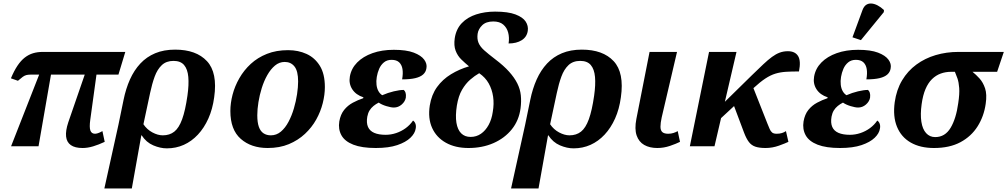

<svg xmlns="http://www.w3.org/2000/svg" viewBox="-20 -831 5724 1091"><path d="M82 -372 42 -386Q60 -429 79.5 -458Q99 -487 121 -504Q143 -521 168 -528.5Q193 -536 223 -536H692L653 -407H154Q140 -407 130 -404.5Q120 -402 109.5 -394.5Q99 -387 82 -372ZM449 10Q406 10 382.5 -6.5Q359 -23 355.5 -55.5Q352 -88 368 -136L476 -449H534L493 -151Q487 -108 493.5 -89.5Q500 -71 520 -71Q526 -71 536 -74Q546 -77 562 -86L575 -25Q541 -9 509.5 0.5Q478 10 449 10ZM43 0 219 -449H277L199 0Z M682 -263Q695 -327 718.5 -379.5Q742 -432 777.5 -470Q813 -508 862 -528.5Q911 -549 975 -549Q1095 -549 1156 -483.5Q1217 -418 1197 -278Q1188 -211 1164 -157.5Q1140 -104 1104.5 -66Q1069 -28 1024.5 -8Q980 12 928 12Q891 12 851 -5Q811 -22 785 -62H783L729 240H573L653 -122ZM905 -62Q944 -62 970.5 -83Q997 -104 1015 -153.5Q1033 -203 1045 -287Q1054 -350 1050 -394Q1046 -438 1026 -461.5Q1006 -485 966 -485Q925 -485 899.5 -461Q874 -437 859 -396Q844 -355 833 -303L795 -125Q815 -95 846 -78.5Q877 -62 905 -62Z M1501 10Q1407 10 1348 -42Q1289 -94 1289 -200Q1289 -245 1301.5 -293Q1314 -341 1340 -386.5Q1366 -432 1405 -468Q1444 -504 1497 -525Q1550 -546 1617 -546Q1675 -546 1722 -524.5Q1769 -503 1797.5 -457Q1826 -411 1826 -336Q1826 -293 1814 -245Q1802 -197 1777 -152Q1752 -107 1713 -70.5Q1674 -34 1621.5 -12Q1569 10 1501 10ZM1519 -62Q1551 -62 1576 -83Q1601 -104 1619.5 -139Q1638 -174 1650 -215Q1662 -256 1668 -296Q1674 -336 1674 -368Q1674 -427 1653.5 -453Q1633 -479 1598 -479Q1567 -479 1542.5 -458.5Q1518 -438 1499 -404.5Q1480 -371 1467.5 -331Q1455 -291 1448.5 -250.5Q1442 -210 1442 -176Q1442 -135 1451 -110Q1460 -85 1477.5 -73.5Q1495 -62 1519 -62Z M2115 10Q2036 10 1987.5 -9Q1939 -28 1920 -62.5Q1901 -97 1908 -141Q1915 -181 1935.5 -206.5Q1956 -232 1985 -247.5Q2014 -263 2044 -273L2045 -278Q2002 -292 1981.5 -324Q1961 -356 1968 -396Q1976 -442 2009.5 -476Q2043 -510 2096.5 -529Q2150 -548 2218 -548Q2289 -548 2331 -532Q2373 -516 2390.5 -492Q2408 -468 2403 -443Q2400 -422 2384.5 -408Q2369 -394 2340 -387Q2311 -380 2265 -380Q2271 -414 2267 -438.5Q2263 -463 2248 -477Q2233 -491 2205 -491Q2179 -491 2161.5 -476.5Q2144 -462 2134.5 -440Q2125 -418 2121 -394Q2117 -370 2119.5 -349Q2122 -328 2130.5 -313Q2139 -298 2152 -290Q2184 -304 2217.5 -312Q2251 -320 2274 -320Q2281 -315 2284.5 -304Q2288 -293 2286 -276Q2282 -254 2262.5 -237Q2243 -220 2218 -220Q2202 -220 2175.5 -228Q2149 -236 2132 -248Q2116 -240 2102.5 -229Q2089 -218 2080 -203.5Q2071 -189 2067 -168Q2061 -133 2071 -110Q2081 -87 2106.5 -76Q2132 -65 2171 -65Q2202 -65 2231.5 -75Q2261 -85 2285.5 -103Q2310 -121 2327 -146Q2337 -139 2341 -127Q2345 -115 2342 -100Q2338 -73 2312 -48Q2286 -23 2237.5 -6.5Q2189 10 2115 10Z M2642 10Q2567 10 2513.5 -20Q2460 -50 2435.5 -104Q2411 -158 2422 -231Q2432 -293 2463.5 -336.5Q2495 -380 2542.5 -409Q2590 -438 2645 -454Q2622 -473 2601 -493.5Q2580 -514 2569 -543Q2558 -572 2564 -614Q2572 -666 2604 -699.5Q2636 -733 2685.5 -749Q2735 -765 2793 -765Q2867 -765 2909 -749Q2951 -733 2967 -708.5Q2983 -684 2979 -656Q2974 -621 2944.5 -602.5Q2915 -584 2870 -584Q2875 -618 2867.5 -646Q2860 -674 2839.5 -691.5Q2819 -709 2783 -709Q2742 -709 2720 -687.5Q2698 -666 2694 -639Q2690 -610 2699 -588Q2708 -566 2731.5 -545Q2755 -524 2793 -495Q2842 -458 2872.5 -424Q2903 -390 2919.5 -357Q2936 -324 2939.5 -289Q2943 -254 2938 -216Q2929 -147 2888.5 -96.5Q2848 -46 2784.5 -18Q2721 10 2642 10ZM2654 -53Q2687 -53 2713 -71Q2739 -89 2756.5 -121Q2774 -153 2780 -195Q2788 -241 2782 -282Q2776 -323 2757 -357Q2738 -391 2703 -415Q2678 -401 2652 -378.5Q2626 -356 2605.5 -321Q2585 -286 2576 -231Q2567 -173 2573.5 -133.5Q2580 -94 2600.5 -73.5Q2621 -53 2654 -53Z M2993 -263Q3006 -327 3029.5 -379.5Q3053 -432 3088.5 -470Q3124 -508 3173 -528.5Q3222 -549 3286 -549Q3406 -549 3467 -483.5Q3528 -418 3508 -278Q3499 -211 3475 -157.5Q3451 -104 3415.5 -66Q3380 -28 3335.5 -8Q3291 12 3239 12Q3202 12 3162 -5Q3122 -22 3096 -62H3094L3040 240H2884L2964 -122ZM3216 -62Q3255 -62 3281.5 -83Q3308 -104 3326 -153.5Q3344 -203 3356 -287Q3365 -350 3361 -394Q3357 -438 3337 -461.5Q3317 -485 3277 -485Q3236 -485 3210.5 -461Q3185 -437 3170 -396Q3155 -355 3144 -303L3106 -125Q3126 -95 3157 -78.5Q3188 -62 3216 -62Z M3715 10Q3671 10 3640.5 -7.5Q3610 -25 3597.5 -61.5Q3585 -98 3596 -155L3671 -536H3827L3740 -164Q3733 -132 3733 -111Q3733 -90 3743.5 -80.5Q3754 -71 3777 -71Q3793 -71 3807 -75.5Q3821 -80 3831 -86L3844 -25Q3822 -14 3787 -2Q3752 10 3715 10Z M4017 -104 4035 -190 4252 -403Q4289 -439 4316.5 -465Q4344 -491 4366.5 -507.5Q4389 -524 4410.5 -532Q4432 -540 4457 -540Q4498 -540 4515 -512.5Q4532 -485 4520 -425Q4478 -425 4446 -423Q4414 -421 4386 -412.5Q4358 -404 4328.5 -384.5Q4299 -365 4261 -330ZM3900 0 4009 -536H4165L4040 0ZM4330 10Q4295 10 4272.5 2.5Q4250 -5 4235.5 -24Q4221 -43 4208 -77L4140 -258L4251 -356L4341 -128Q4348 -111 4353.5 -98Q4359 -85 4367.5 -78Q4376 -71 4393 -71Q4410 -71 4423 -75Q4436 -79 4446 -86L4460 -25Q4444 -17 4406.5 -3.5Q4369 10 4330 10Z M4753 10Q4674 10 4625.5 -9Q4577 -28 4558 -62.5Q4539 -97 4546 -141Q4553 -181 4573.5 -206.5Q4594 -232 4623 -247.5Q4652 -263 4682 -273L4683 -278Q4640 -292 4619.5 -324Q4599 -356 4606 -396Q4614 -442 4647.5 -476Q4681 -510 4734.5 -529Q4788 -548 4856 -548Q4927 -548 4969 -532Q5011 -516 5028.5 -492Q5046 -468 5041 -443Q5038 -422 5022.5 -408Q5007 -394 4978 -387Q4949 -380 4903 -380Q4909 -414 4905 -438.5Q4901 -463 4886 -477Q4871 -491 4843 -491Q4817 -491 4799.5 -476.5Q4782 -462 4772.5 -440Q4763 -418 4759 -394Q4755 -370 4757.5 -349Q4760 -328 4768.5 -313Q4777 -298 4790 -290Q4822 -304 4855.5 -312Q4889 -320 4912 -320Q4919 -315 4922.5 -304Q4926 -293 4924 -276Q4920 -254 4900.5 -237Q4881 -220 4856 -220Q4840 -220 4813.5 -228Q4787 -236 4770 -248Q4754 -240 4740.5 -229Q4727 -218 4718 -203.5Q4709 -189 4705 -168Q4699 -133 4709 -110Q4719 -87 4744.5 -76Q4770 -65 4809 -65Q4840 -65 4869.5 -75Q4899 -85 4923.5 -103Q4948 -121 4965 -146Q4975 -139 4979 -127Q4983 -115 4980 -100Q4976 -73 4950 -48Q4924 -23 4875.5 -6.5Q4827 10 4753 10ZM4872 -603 4824 -619 4881 -774Q4889 -795 4902 -803.5Q4915 -812 4931.5 -811Q4948 -810 4966.5 -800.5Q4985 -791 5003 -774L5002 -762Z M5287 10Q5209 10 5155 -21Q5101 -52 5077 -110.5Q5053 -169 5064 -250Q5074 -321 5106 -374.5Q5138 -428 5187 -464Q5236 -500 5297 -518Q5358 -536 5426 -536H5684L5646 -423H5506Q5526 -407 5546 -385Q5566 -363 5577.5 -329Q5589 -295 5581 -241Q5571 -170 5535 -113Q5499 -56 5437.5 -23Q5376 10 5287 10ZM5294 -52Q5350 -52 5381.5 -104.5Q5413 -157 5425 -245Q5433 -298 5430.5 -331Q5428 -364 5420.5 -385.5Q5413 -407 5406 -423H5385Q5353 -423 5325.5 -413Q5298 -403 5276 -381.5Q5254 -360 5239 -325Q5224 -290 5217 -239Q5209 -181 5215.5 -139Q5222 -97 5242.5 -74.5Q5263 -52 5294 -52Z"/></svg>

Font: Noto Serif
Style: Italic
Weight: 400
Italic angle: -12°
Designer: Monotype Design Team
Foundry: Monotype Imaging Inc.
Version: Version 2.013